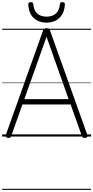

<svg xmlns="http://www.w3.org/2000/svg" viewBox="-20 -1279 873 1799"><path d="M54 13Q39 10 35 3Q31 -4 35 -16L383 -992Q387 -1005 394.5 -1010Q402 -1015 416 -1015Q431 -1015 438 -1010Q445 -1005 449 -992L798 -16Q802 -4 797.5 3Q793 10 778 13Q764 15 757.5 10.5Q751 6 745 -10L642 -300H190L87 -10Q82 5 75.5 10Q69 15 54 13ZM208 -350H623L416 -934ZM416 -1067Q343 -1067 296 -1110Q249 -1153 245 -1238Q245 -1248 251 -1253.5Q257 -1259 269 -1259Q281 -1259 286 -1253.5Q291 -1248 292 -1238Q298 -1179 330.5 -1151Q363 -1123 416 -1123Q470 -1123 502.5 -1151Q535 -1179 541 -1238Q542 -1248 546.5 -1253.5Q551 -1259 563 -1259Q576 -1259 582 -1253.5Q588 -1248 588 -1238Q585 -1182 562.5 -1144Q540 -1106 502.5 -1086.5Q465 -1067 416 -1067ZM0 490H833V500H0ZM0 -20H833V0H0ZM0 -505H833V-500H0ZM0 -1010H833V-1000H0Z"/></svg>

Font: Playwrite PE Guides
Style: Regular
Weight: 400
Designer: Veronika Burian, José Scaglione
Foundry: TypeTogether
Version: Version 1.003